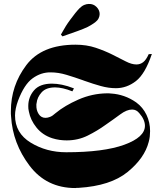

<svg xmlns="http://www.w3.org/2000/svg" viewBox="-20 -934 812 971"><path d="M748 -661Q714 -560 667.5 -524Q621 -488 566 -488Q529 -488 489.5 -499Q450 -510 411 -524L405 -526Q402 -527 400 -528Q358 -543 316.5 -555.5Q275 -568 237 -568Q188 -569 145 -538Q102 -507 71 -424Q64 -405 60 -386Q56 -367 56 -350Q56 -261 135.5 -212.5Q215 -164 315 -164Q504 -164 608.5 -202Q713 -240 713 -298Q713 -313 706 -329Q699 -345 685 -361Q677 -371 668 -375.5Q659 -380 648 -380Q621 -380 588 -355.5Q555 -331 513 -302Q473 -273 424 -248.5Q375 -224 317 -224Q300 -224 281.5 -226.5Q263 -229 244 -235Q195 -251 164.5 -289Q134 -327 126 -370Q124 -377 123.5 -384Q123 -391 123 -398Q123 -443 152 -477Q181 -511 243 -511Q266 -511 293.5 -505.5Q321 -500 354 -487L346 -472Q321 -482 299 -487Q277 -492 259 -492Q213 -492 190.5 -467Q168 -442 165 -412Q164 -410 164 -407V-402Q163 -377 175.5 -357.5Q188 -338 210 -338Q221 -338 233.5 -343Q246 -348 260 -361Q307 -400 376.5 -430.5Q446 -461 520 -462H530Q536 -462 542 -461Q575 -459 607 -448Q639 -437 669 -416Q703 -391 721 -353Q739 -315 739 -271Q739 -258 737.5 -244Q736 -230 732 -216Q711 -134 625 -64Q539 6 378 16H369Q365 16 361 17Q215 17 129.5 -96Q44 -209 36 -345Q35 -352 35 -358V-372Q35 -501 113 -604.5Q191 -708 362 -708Q418 -708 464 -692.5Q510 -677 548 -658Q586 -639 616 -623.5Q646 -608 670 -608Q689 -608 704 -619.5Q719 -631 732 -660ZM288 -759Q293 -768 299.5 -779Q306 -790 313 -802Q318 -810 323.5 -818Q329 -826 335 -834Q348 -852 360.5 -867.5Q373 -883 382 -892Q394 -904 406 -909Q418 -914 429 -914Q452 -915 468 -899Q484 -883 484 -863Q484 -852 478.5 -841Q473 -830 461 -821Q453 -815 444 -809.5Q435 -804 424 -798Q403 -788 372.5 -777Q342 -766 296 -750Z"/></svg>

Font: Fette UNZ Fraktur
Style: Regular
Weight: 900
Foundry: UNZ1 Extensions by Catfonts.de
Version: Version 0.000 2012 initial release